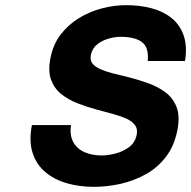

<svg xmlns="http://www.w3.org/2000/svg" viewBox="-20 -710 742 746"><path d="M345 16Q289 16 240 2Q191 -12 156 -41.5Q121 -71 106.5 -116.5Q92 -162 104 -224H256Q250 -184 265 -157.5Q280 -131 309 -118.5Q338 -106 375 -106Q399 -106 428.5 -113.5Q458 -121 481.5 -138.5Q505 -156 511 -186Q516 -209 504 -224.5Q492 -240 469 -250Q446 -260 416 -268Q386 -276 353 -285Q316 -295 280.5 -309Q245 -323 218 -344.5Q191 -366 178.5 -400Q166 -434 176 -484Q186 -537 215.5 -575.5Q245 -614 286.5 -639.5Q328 -665 376 -677.5Q424 -690 470 -690Q523 -690 568.5 -678Q614 -666 646.5 -640Q679 -614 693.5 -572.5Q708 -531 699 -473H554Q559 -526 531.5 -546.5Q504 -567 448 -567Q427 -567 402 -560Q377 -553 357.5 -537.5Q338 -522 333 -496Q329 -476 339.5 -463Q350 -450 370.5 -441Q391 -432 418.5 -425Q446 -418 476 -411Q515 -401 553.5 -387.5Q592 -374 622 -352Q652 -330 666 -294Q680 -258 669 -203Q657 -143 625 -101Q593 -59 547.5 -33.5Q502 -8 449.5 4Q397 16 345 16Z"/></svg>

Font: Teachers
Style: Italic
Weight: 400
Italic angle: -11°
Designer: Alfredo Marco Pradil, Chank Diesel
Version: Version 1.001